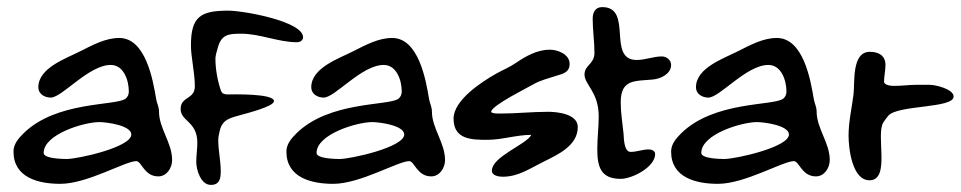

<svg xmlns="http://www.w3.org/2000/svg" viewBox="-20 -634 2707 541"><path d="M18 -207C18 -133 89 -116 150 -116C226 -116 333 -180 364 -180C379 -180 386 -137 426 -137C450 -137 465 -161 465 -183C465 -232 428 -272 428 -320C428 -333 422 -343 420 -355C411 -410 390 -527 316 -527C277 -527 241 -507 207 -490C166 -469 88 -443 88 -388C88 -369 106 -359 123 -359C155 -359 230 -451 292 -451C329 -451 343 -407 343 -376C343 -368 340 -361 334 -356C306 -335 139 -350 46 -258C32 -244 18 -228 18 -207ZM103 -203C103 -256 217 -290 260 -290C279 -290 350 -281 350 -255C350 -219 199 -186 168 -186C156 -186 103 -187 103 -203Z M489 -327C489 -292 536 -292 536 -232C536 -214 533 -196 533 -178C533 -155 546 -113 574 -113C599 -113 602 -131 602 -152C602 -181 595 -210 595 -239C595 -248 597 -256 599 -265C607 -300 632 -302 662 -311C676 -315 752 -334 752 -349C752 -371 638 -368 620 -368C614 -368 606 -370 604 -376L603 -377C593 -406 587 -439 587 -469C587 -478 591 -489 593 -497C603 -537 623 -539 660 -539C713 -539 764 -515 817 -515C825 -515 834 -520 834 -529C834 -574 666 -604 623 -604C545 -604 518 -587 518 -506C518 -473 529 -429 529 -391C529 -353 489 -363 489 -327Z M787 -207C787 -133 858 -116 919 -116C995 -116 1102 -180 1133 -180C1148 -180 1155 -137 1195 -137C1219 -137 1234 -161 1234 -183C1234 -232 1197 -272 1197 -320C1197 -333 1191 -343 1189 -355C1180 -410 1159 -527 1085 -527C1046 -527 1010 -507 976 -490C935 -469 857 -443 857 -388C857 -369 875 -359 892 -359C924 -359 999 -451 1061 -451C1098 -451 1112 -407 1112 -376C1112 -368 1109 -361 1103 -356C1075 -335 908 -350 815 -258C801 -244 787 -228 787 -207ZM872 -203C872 -256 986 -290 1029 -290C1048 -290 1119 -281 1119 -255C1119 -219 968 -186 937 -186C925 -186 872 -187 872 -203Z M1365 -317 1364 -321C1374 -341 1461 -384 1484 -397C1503 -408 1525 -413 1546 -420C1565 -426 1585 -429 1585 -454C1585 -481 1552 -494 1529 -494C1494 -494 1462 -476 1434 -457C1417 -445 1397 -437 1379 -427C1338 -404 1258 -352 1258 -300C1258 -241 1308 -240 1353 -240C1395 -240 1435 -254 1477 -254C1464 -227 1366 -193 1366 -153C1366 -139 1386 -136 1396 -136C1441 -136 1472 -159 1511 -178C1551 -198 1608 -223 1608 -276C1608 -313 1551 -319 1524 -319C1479 -319 1434 -314 1388 -314C1380 -314 1372 -314 1365 -317Z M1729 -130C1761 -130 1826 -163 1826 -200C1826 -209 1816 -213 1808 -213C1791 -213 1774 -206 1757 -206C1738 -206 1738 -244 1737 -257C1734 -287 1729 -316 1729 -346C1729 -412 1770 -405 1820 -410C1842 -412 1871 -426 1871 -451C1871 -465 1858 -475 1845 -475C1821 -475 1798 -465 1774 -465C1689 -465 1765 -614 1677 -614C1657 -614 1650 -599 1650 -581C1650 -549 1655 -517 1655 -485C1655 -453 1627 -451 1627 -424C1627 -395 1667 -375 1667 -306C1667 -275 1663 -245 1663 -214C1663 -165 1672 -130 1729 -130Z M1871 -207C1871 -133 1942 -116 2003 -116C2079 -116 2186 -180 2217 -180C2232 -180 2239 -137 2279 -137C2303 -137 2318 -161 2318 -183C2318 -232 2281 -272 2281 -320C2281 -333 2275 -343 2273 -355C2264 -410 2243 -527 2169 -527C2130 -527 2094 -507 2060 -490C2019 -469 1941 -443 1941 -388C1941 -369 1959 -359 1976 -359C2008 -359 2083 -451 2145 -451C2182 -451 2196 -407 2196 -376C2196 -368 2193 -361 2187 -356C2159 -335 1992 -350 1899 -258C1885 -244 1871 -228 1871 -207ZM1956 -203C1956 -256 2070 -290 2113 -290C2132 -290 2203 -281 2203 -255C2203 -219 2052 -186 2021 -186C2009 -186 1956 -187 1956 -203Z M2667 -362C2667 -383 2616 -395 2600 -395H2562C2541 -395 2521 -392 2500 -392C2493 -392 2471 -393 2471 -404C2471 -419 2475 -435 2475 -451C2475 -478 2455 -488 2431 -488C2379 -488 2389 -401 2385 -368C2380 -329 2371 -291 2371 -252C2371 -216 2381 -126 2430 -126C2490 -126 2447 -254 2469 -289C2473 -295 2478 -302 2483 -308C2510 -339 2667 -328 2667 -362Z"/></svg>

Font: ChillLongCangKaiShu Medium
Style: Regular
Weight: 500
Version: Version 3.500;Glyphs 3.1.1 (3135)